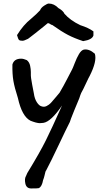

<svg xmlns="http://www.w3.org/2000/svg" viewBox="-20 -698 562 1083"><path d="M156 365Q129 365 123 337.5Q117 310 127 294L134 278Q206 160 239 93Q270 31 330 -103Q268 -12 225 -5Q215 -4 207 -3.5Q199 -3 190.5 -5Q182 -7 179.5 -7.5Q177 -8 165.5 -12Q154 -16 152 -17Q104 -41 81 -145Q62 -204 55.5 -242Q49 -280 50 -334Q59 -367 99 -367Q113 -367 131 -359Q138 -354 143 -345.5Q148 -337 150 -327Q152 -317 153 -308.5Q154 -300 154 -291.5Q154 -283 154 -282Q153 -263 161.5 -220.5Q170 -178 171 -171Q175 -141 188 -121Q201 -101 215 -98Q229 -93 243 -100Q257 -107 266.5 -117Q276 -127 292 -146.5Q308 -166 316 -175Q339 -214 360.5 -256Q382 -298 387 -307Q390 -312 401.5 -342Q413 -372 425.5 -393Q438 -414 452 -418Q482 -424 515 -395Q528 -353 486 -270Q482 -264 464.5 -226.5Q447 -189 442 -181Q439 -177 433 -161Q427 -145 427 -143Q421 -130 398.5 -74.5Q376 -19 374 -10Q353 31 310 122Q267 213 240 264Q238 265 236 272Q234 279 231 292.5Q228 306 223 318Q217 353 200 363Q195 365 156 365ZM76 -500Q112 -558 155 -592Q188 -620 206 -640Q211 -654 229 -666Q247 -678 255 -678Q285 -678 310 -652Q329 -642 340 -627L343 -621Q376 -583 433 -556Q480 -541 507 -521V-498Q500 -474 449 -466Q400 -482 363.5 -501Q327 -520 275 -557Q270 -557 262 -563Q256 -567 253 -567H249L226 -548L181 -512L150 -488L138 -479Q116 -468 107 -468Q92 -468 87 -473Q82 -478 76 -500Z"/></svg>

Font: Excalifont
Style: Regular
Weight: 400
Designer: Your Own Font Foundry (Virgil); Ján Filípek / DizajnDesign (Excalifont, modifications)
Foundry: Your Own Font Foundry (Virgil); Ján Filípek / DizajnDesign (Excalifont, modifications)
Version: Version 1.000;Glyphs 3.2 (3227)